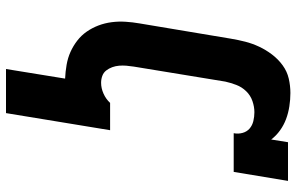

<svg xmlns="http://www.w3.org/2000/svg" viewBox="-194 -589 988 640"><g transform="rotate(90 300.0 -269.0)"><path d="M210 205 242 8Q219 7 196 3Q173 -1 153 -10Q133 -19 115.5 -32.5Q98 -46 85.5 -64Q73 -82 65 -103Q57 -124 54 -147Q51 -170 52.5 -193.5Q54 -217 58 -240L109 -545Q113 -569 119 -592.5Q125 -616 135.5 -638.5Q146 -661 161.5 -681.5Q177 -702 197.5 -717Q218 -732 242 -737.5Q266 -743 290 -743Q312 -743 334.5 -739.5Q357 -736 377 -728.5Q397 -721 414.5 -708.5Q432 -696 445 -679L454 -735H583L553 -554H424Q427 -569 423 -583.5Q419 -598 408.5 -607Q398 -616 383.5 -619.5Q369 -623 354 -623Q336 -623 317 -616.5Q298 -610 284 -595.5Q270 -581 263 -562.5Q256 -544 252 -526L202 -221Q200 -208 199 -196Q198 -184 199 -172Q200 -160 204 -149Q208 -138 215 -129Q222 -120 233 -116Q244 -112 256 -112Q274 -112 292 -120Q310 -128 323 -142H414L357 205Z"/></g></svg>

Font: Iosevka Slab HvExObl
Style: Regular
Weight: 900
Width: 7
Italic angle: -9°
Monospace: yes
Designer: Belleve Invis
Foundry: Belleve Invis
Version: Version 11.1.1; ttfautohint (v1.8.3)